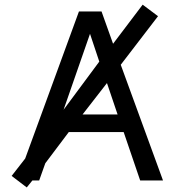

<svg xmlns="http://www.w3.org/2000/svg" viewBox="-20 -780 759 830"><path d="M336.9 -285.2H488.3L442.4 -420.9ZM277.3 -209 175.8 -74.2 149.4 0H120.1L95.7 30.3L30.3 -19.5L88.9 -94.7L321.3 -730.5H418.9L468.8 -590.8L596.7 -759.8L663.1 -710L502 -500L684.6 0H585.9L514.6 -209ZM369.1 -633.8 254.9 -305.7 409.2 -513.7Z"/></svg>

Font: irohakakuC Regular
Style: Regular
Weight: 400
Designer: [Source Han Sans]
Ryoko NISHIZUKA Ë•øÂ°öÊ∂ºÂ≠ê (kana & ideographs); Paul D. Hunt (Latin, Greek & Cyrillic); Wenlong ZHAN
Version: Version 1.001.20160904